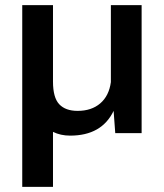

<svg xmlns="http://www.w3.org/2000/svg" viewBox="-20 -520 639 750"><path d="M283.2 -86.9Q337.4 -86.9 371.6 -116.2Q405.8 -145.5 413.1 -199.2V-500H533.2V0H430.2L423.8 -86.9Q377.4 9.8 253.9 9.8Q216.8 9.8 187 -4.9V210H66.9V-500H187V-201.2Q187 -138.7 211.4 -112.8Q235.8 -86.9 283.2 -86.9Z"/></svg>

Font: Human Sans Medium
Style: Regular
Weight: 500
Designer: Tim Radville
Foundry: Continuum
Version: Version 1.000;FEAKit 1.0